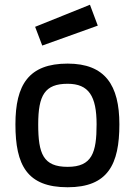

<svg xmlns="http://www.w3.org/2000/svg" viewBox="-20 -778 568 809"><path d="M265 -510C101 -510 45 -421 45 -254C45 -82 94 11 265 11C435 11 483 -86 483 -254C483 -419 423 -510 265 -510ZM265 -75C162 -75 141 -130 141 -254C141 -377 169 -425 265 -425C354 -425 387 -373 387 -254C387 -135 368 -75 265 -75ZM128 -665 158 -586 392 -670 359 -758Z"/></svg>

Font: TitilliumText22L
Style: 600 wt
Weight: 600
Designer: Campivisivi
Foundry: Campivisivi
Version: 1.000